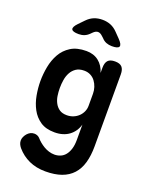

<svg xmlns="http://www.w3.org/2000/svg" viewBox="-186 -882 973 1239"><g transform="rotate(20 300.0 -262.0)"><path d="M406 -105Q399 -80 385.5 -60Q372 -40 352.5 -25.5Q333 -11 308 -3.5Q283 4 253 4Q193 4 155 -22Q117 -48 95 -89Q73 -130 64 -179.5Q55 -229 55 -276Q55 -325 64.5 -375Q74 -425 97.5 -466.5Q121 -508 162.5 -534Q204 -560 269 -560Q319 -560 353.5 -533Q388 -506 402 -458V-494Q402 -527 416.5 -543.5Q431 -560 465 -560Q499 -560 513.5 -543.5Q528 -527 528 -494V0Q528 64 514 113Q500 162 470 195Q440 228 394 244.5Q348 261 284 261Q221 261 171.5 238.5Q122 216 86 174Q77 163 72 151.5Q67 140 67 127Q67 115 72.5 102.5Q78 90 87 79.5Q96 69 108 62.5Q120 56 135 56Q145 56 154.5 59.5Q164 63 172 71Q183 84 197.5 96Q212 108 228 117.5Q244 127 263 133Q282 139 302 139Q323 139 342.5 131Q362 123 376 105.5Q390 88 398 62Q406 36 406 0ZM290 -127Q314 -127 334.5 -135.5Q355 -144 370 -158.5Q385 -173 393.5 -192Q402 -211 402 -232V-315Q402 -338 395 -359.5Q388 -381 375 -398.5Q362 -416 342.5 -426Q323 -436 299 -436Q265 -436 243.5 -421.5Q222 -407 209.5 -384Q197 -361 192.5 -333Q188 -305 188 -277Q188 -250 192 -223.5Q196 -197 208 -175Q220 -153 239.5 -140Q259 -127 290 -127ZM183 -645Q141 -645 134.5 -660Q128 -675 157 -705L192 -741Q214 -764 240 -774.5Q266 -785 297 -785Q328 -785 354 -774.5Q380 -764 402 -741L437 -705Q466 -675 459.5 -660Q453 -645 411 -645Q390 -645 372 -652Q354 -659 340 -675L330 -684Q313 -701 297 -701Q281 -701 264 -684L254 -674Q239 -659 221.5 -652Q204 -645 183 -645Z"/></g></svg>

Font: Maple Mono Normal NL
Style: Bold
Weight: 700
Monospace: yes
Designer: subframe7536
Version: Version 7.000